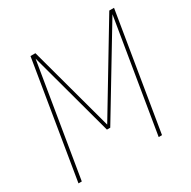

<svg xmlns="http://www.w3.org/2000/svg" viewBox="-163 -893 1046 1051"><g transform="rotate(-30 360.0 -367.5)"><path d="M40 0H61L178 -709L322 -177H343L664 -709L547 0H568L689 -735H659L337 -200L192 -735H161Z"/></g></svg>

Font: Iosevka Sparkle Thin Oblique
Style: Regular
Weight: 100
Italic angle: -9°
Designer: Belleve Invis
Foundry: Belleve Invis
Version: Version 4.5.0; ttfautohint (v1.8.3)